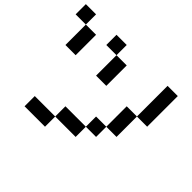

<svg xmlns="http://www.w3.org/2000/svg" viewBox="-165 -1065 1329 1329"><g transform="rotate(45 500.0 -400.0)"><path d="M0 -700V-800H100V-700ZM900 -500H800V-800H900ZM200 0V-100H400V0ZM200 -500H100V-700H200ZM400 -100V-200H600V-100ZM400 -500V-700H500V-500ZM400 -700H300V-800H400ZM600 -200V-300H700V-200ZM800 -500V-300H700V-500Z"/></g></svg>

Font: GalmuriMono9 Regular
Style: Regular
Weight: 400
Designer: Lee Minseo (quiple)
Version: Version 2.399;hotconv 1.1.1;makeotfexe 2.6.0 DEVELOPMENT